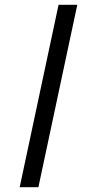

<svg xmlns="http://www.w3.org/2000/svg" viewBox="-20 -780 356 800"><path d="M62 0 224 -760H302L140 0Z"/></svg>

Font: Noto IKEA Latin
Style: Italic
Weight: 400
Italic angle: -12°
Designer: Monotype Design Team
Foundry: Monotype Imaging Inc.
Version: Version 1.0